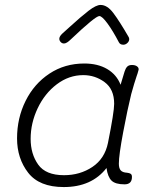

<svg xmlns="http://www.w3.org/2000/svg" viewBox="-20 -749 655 777"><path d="M533 -441Q524 -415 511 -368Q496 -307 478.5 -214Q461 -121 461 -87Q461 -68 468.5 -59.5Q476 -51 494 -50Q504 -49 509 -45.5Q514 -42 514 -33Q514 -3 484 -3Q447 -3 431.5 -18Q416 -33 411 -69Q351 8 238 8Q139 8 94 -50Q49 -108 49 -189Q49 -271 83.5 -340.5Q118 -410 180 -451Q242 -492 321 -492Q376 -492 414 -469.5Q452 -447 468 -406L484 -459Q488 -472 494.5 -479Q501 -486 514 -486Q527 -486 534.5 -480.5Q542 -475 541 -467Q536 -448 533 -441ZM442 -329Q442 -388 403.5 -416.5Q365 -445 317 -445Q259 -445 210 -408Q161 -371 132.5 -311Q104 -251 104 -187Q104 -126 134.5 -83Q165 -40 239 -40Q304 -40 354 -73.5Q404 -107 417 -171Q442 -296 442 -329ZM461 -578Q437 -624 415 -654Q393 -684 382 -684Q366 -684 267 -590Q250 -573 239 -573Q231 -573 225.5 -579Q220 -585 220 -592Q220 -601 231 -612L262 -640Q308 -682 338.5 -705.5Q369 -729 387 -729Q414 -729 438.5 -696.5Q463 -664 499 -602Q503 -596 503 -591Q503 -582 495.5 -575Q488 -568 479 -568Q466 -568 461 -578Z"/></svg>

Font: Mali Light
Style: Italic
Weight: 300
Italic angle: -10°
Version: Version 1.000; ttfautohint (v1.6)